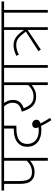

<svg xmlns="http://www.w3.org/2000/svg" viewBox="914 -1576 709 2577"><g transform="rotate(-90 1268.5 -287.5)"><path d="M438 -587V0H400V-238Q374 -215 336 -196.5Q298 -178 248 -178Q211 -178 183 -187.5Q155 -197 134 -220Q111 -243 100 -279.5Q89 -316 89 -379V-587H0V-622H550V-587ZM400 -587H127V-395Q127 -326 135.5 -294Q144 -262 160 -245Q176 -227 198.5 -220Q221 -213 248 -213Q293 -213 331.5 -232Q370 -251 400 -284Z M944 47Q924 17 901.5 -23Q879 -63 866 -91Q853 -89 838.5 -88Q824 -87 804 -87Q766 -87 728 -97Q690 -107 658 -129.5Q626 -152 606.5 -189Q587 -226 587 -279Q587 -321 602 -352.5Q617 -384 641 -404Q672 -431 719.5 -444.5Q767 -458 829 -458H832V-587H535V-622H1029V-587H870V-422H839Q726 -422 676 -385Q652 -368 638.5 -340Q625 -312 625 -277Q625 -208 671.5 -165Q718 -122 805 -122Q815 -122 826 -122.5Q837 -123 849 -125Q839 -145 839 -163Q839 -184 853 -197Q867 -210 889 -210Q915 -210 932.5 -193.5Q950 -177 950 -153Q950 -131 936.5 -118Q923 -105 900 -98Q932 -35 975 30Z M1565 -622V-587H1452V0H1415V-216Q1389 -194 1350.5 -175.5Q1312 -157 1263 -157Q1180 -157 1133 -205Q1086 -253 1058 -350Q1122 -364 1150 -393.5Q1178 -423 1178 -473Q1178 -507 1164.5 -535Q1151 -563 1130 -587H1014V-622ZM1105 -324Q1127 -262 1162.5 -227Q1198 -192 1264 -192Q1309 -192 1347 -211Q1385 -230 1415 -263V-587H1174Q1193 -563 1204.5 -533.5Q1216 -504 1216 -470Q1216 -411 1186.5 -376.5Q1157 -342 1105 -324Z M1684 -587V0H1647V-587H1550V-622H1797V-587Z M1891 -94 1870 -126 2133 -295Q2093 -349 2065 -376.5Q2037 -404 2011 -414Q1985 -424 1953 -424Q1921 -424 1891 -416Q1861 -408 1822 -389L1808 -423Q1845 -440 1878 -450Q1911 -460 1951 -460Q1989 -460 2020.5 -447.5Q2052 -435 2084 -405Q2116 -375 2155 -321V-587H1782V-622H2305V-587H2192V0H2155V-271Z M2424 -587V0H2387V-587H2290V-622H2537V-587Z"/></g></svg>

Font: Noto Sans Devanagari ExtraLight
Style: Regular
Weight: 200
Designer: Jelle Bosma - Monotype Design Team
Foundry: Monotype Imaging Inc.
Version: Version 2.004; ttfautohint (v1.8.4.7-5d5b)